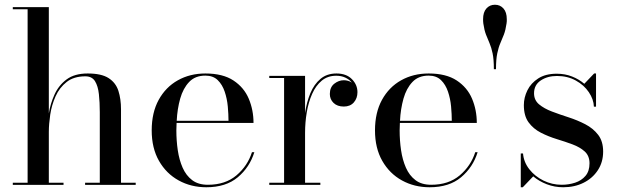

<svg xmlns="http://www.w3.org/2000/svg" viewBox="-20 -780 2610 810"><path d="M34 -9H96.5V-741H34V-750H186V-301.5Q192.5 -342.5 210 -381.2Q227.5 -420 261 -445Q294.5 -470 350 -470Q408 -470 438.2 -450.5Q468.5 -431 479.5 -396.8Q490.5 -362.5 490.5 -319V-9H552.5V0H339V-9H401V-306.5Q401 -348.5 397.2 -382.8Q393.5 -417 380.8 -437.5Q368 -458 340 -458Q291.5 -458 261.2 -434.2Q231 -410.5 214.5 -373.8Q198 -337 192 -296.8Q186 -256.5 186 -223.5V-9H248V0H34Z M1053 -138Q1033.5 -74.5 983.2 -32.2Q933 10 850.5 10Q786 10 733.8 -18.8Q681.5 -47.5 650.8 -101.2Q620 -155 620 -230Q620 -305 649.5 -358.8Q679 -412.5 730.2 -441.2Q781.5 -470 846.5 -470Q920 -470 964.8 -440.5Q1009.5 -411 1029.5 -363.5Q1049.5 -316 1049.5 -261.5H725Q724 -246 724 -230Q724 -187 730 -146.2Q736 -105.5 750.5 -72.5Q765 -39.5 790.8 -20Q816.5 -0.5 857 -0.5Q930.5 -0.5 977.5 -40.2Q1024.5 -80 1043 -138ZM846.5 -461Q803.5 -461 778 -434.2Q752.5 -407.5 740.2 -364Q728 -320.5 725.5 -270.5H944Q944 -298 941 -330.8Q938 -363.5 928 -393.2Q918 -423 898.5 -442Q879 -461 846.5 -461Z M1116 -9H1178.5V-451H1116V-460H1267V-303Q1273.5 -348.5 1289.2 -386.5Q1305 -424.5 1332 -447.2Q1359 -470 1399.5 -470Q1441 -470 1464.5 -446.2Q1488 -422.5 1488 -391Q1488 -365.5 1472.8 -348Q1457.5 -330.5 1430.5 -330.5Q1403 -330.5 1387.2 -345.8Q1371.5 -361 1371.5 -383.5Q1371.5 -412 1390.2 -426.8Q1409 -441.5 1430.5 -441.5Q1449.5 -441.5 1464.5 -431.5Q1454 -444.5 1437 -452.5Q1420 -460.5 1398.5 -460.5Q1362.5 -460.5 1337.5 -439.8Q1312.5 -419 1297 -384.2Q1281.5 -349.5 1274.2 -306.5Q1267 -263.5 1267 -219.5V-9H1331.5V0H1116Z M1995 -138Q1975.5 -74.5 1925.2 -32.2Q1875 10 1792.5 10Q1728 10 1675.8 -18.8Q1623.5 -47.5 1592.8 -101.2Q1562 -155 1562 -230Q1562 -305 1591.5 -358.8Q1621 -412.5 1672.2 -441.2Q1723.5 -470 1788.5 -470Q1862 -470 1906.8 -440.5Q1951.5 -411 1971.5 -363.5Q1991.5 -316 1991.5 -261.5H1667Q1666 -246 1666 -230Q1666 -187 1672 -146.2Q1678 -105.5 1692.5 -72.5Q1707 -39.5 1732.8 -20Q1758.5 -0.5 1799 -0.5Q1872.5 -0.5 1919.5 -40.2Q1966.5 -80 1985 -138ZM1788.5 -461Q1745.5 -461 1720 -434.2Q1694.5 -407.5 1682.2 -364Q1670 -320.5 1667.5 -270.5H1886Q1886 -298 1883 -330.8Q1880 -363.5 1870 -393.2Q1860 -423 1840.5 -442Q1821 -461 1788.5 -461Z M2117 -681Q2113 -653 2105.8 -634.2Q2098.5 -615.5 2090.8 -597.8Q2083 -580 2077.8 -554.8Q2072.5 -529.5 2072.5 -488H2063.5Q2063.5 -529.5 2058.2 -554.8Q2053 -580 2045.2 -597.8Q2037.5 -615.5 2030.2 -634.2Q2023 -653 2019 -681Q2018.5 -686 2018.2 -690.2Q2018 -694.5 2018 -699Q2018 -728.5 2032 -744.2Q2046 -760 2068 -760Q2090 -760 2104 -744.2Q2118 -728.5 2118 -699Q2118 -694.5 2118 -690.2Q2118 -686 2117 -681Z M2185.5 10H2177V-132.5H2186.5Q2189.5 -96 2213 -66Q2236.5 -36 2272.8 -18.2Q2309 -0.5 2349.5 -0.5Q2379 -0.5 2406 -9.2Q2433 -18 2450 -38Q2467 -58 2467 -91Q2467 -122.5 2447 -140.8Q2427 -159 2395.5 -170.8Q2364 -182.5 2328.8 -193.2Q2293.5 -204 2261.8 -220.2Q2230 -236.5 2210 -263.8Q2190 -291 2190 -336.5Q2190 -368.5 2205 -399Q2220 -429.5 2250.8 -449.2Q2281.5 -469 2328.5 -469Q2364 -469 2393.5 -457.2Q2423 -445.5 2445 -426.5L2486.5 -470H2494.5V-330H2485.5Q2484.5 -361 2464.2 -391Q2444 -421 2409.2 -440.2Q2374.5 -459.5 2329.5 -459.5Q2289.5 -459.5 2261.2 -440.5Q2233 -421.5 2233 -386.5Q2233 -357.5 2254.2 -339.8Q2275.5 -322 2308.5 -309.5Q2341.5 -297 2378.8 -285Q2416 -273 2449.2 -255.8Q2482.5 -238.5 2503.5 -211.2Q2524.5 -184 2524.5 -140.5Q2524.5 -96 2502.2 -62Q2480 -28 2442 -9Q2404 10 2356 10Q2320 10 2287.2 -2.5Q2254.5 -15 2229.5 -36Z"/></svg>

Font: Bodoni* 24pt
Style: Regular
Weight: 400
Version: Version 2.3